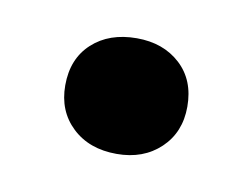

<svg xmlns="http://www.w3.org/2000/svg" viewBox="-33 -158 270 206"><g transform="rotate(10 102.5 -55.0)"><path d="M103 8Q73 8 54.5 -9.5Q36 -27 36 -55Q36 -84 54.5 -101Q73 -118 103 -118Q132 -118 150.5 -101Q169 -84 169 -55Q169 -27 150.5 -9.5Q132 8 103 8Z"/></g></svg>

Font: Mona Sans ExtraLight SemiBold
Style: Regular
Weight: 600
Version: Version 2.000